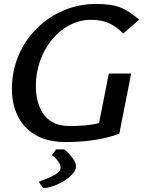

<svg xmlns="http://www.w3.org/2000/svg" viewBox="-20 -706 739 969"><path d="M40 -257C40 -113 121 11 310 11C399 11 495 1 582 -31L642 -335H529L480 -85C428 -72 379 -70 328 -70C200 -70 161 -174 161 -274C161 -450 285 -606 439 -606C516 -606 556 -581 602 -537L683 -607C610 -666 572 -686 462 -686C239 -686 40 -504 40 -257ZM176 212 197 243C261 243 364 182 364 133C364 97 305 48 305 48H263L242 77C242 77 286 108 286 141C286 179 185 204 176 212Z"/></svg>

Font: KpSans
Style: BoldItalic
Weight: 700
Italic angle: -11°
Version: Version 0.66